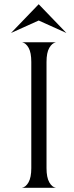

<svg xmlns="http://www.w3.org/2000/svg" viewBox="-20 -888 352 908"><path d="M128 -93V-595Q128 -639 115.5 -661.5Q103 -684 85 -688H244Q226 -684 213 -661.5Q200 -639 200 -595V-93Q200 -49 213 -26Q226 -3 244 0H84Q102 -3 115 -26Q128 -49 128 -93ZM163 -868 294 -732 163 -791 32 -732Z"/></svg>

Font: BellefairVN
Style: Regular
Weight: 400
Designer: Nick Shinn, Liron Lavi Turkenic
Foundry: Shinntype
Version: Version 1.003